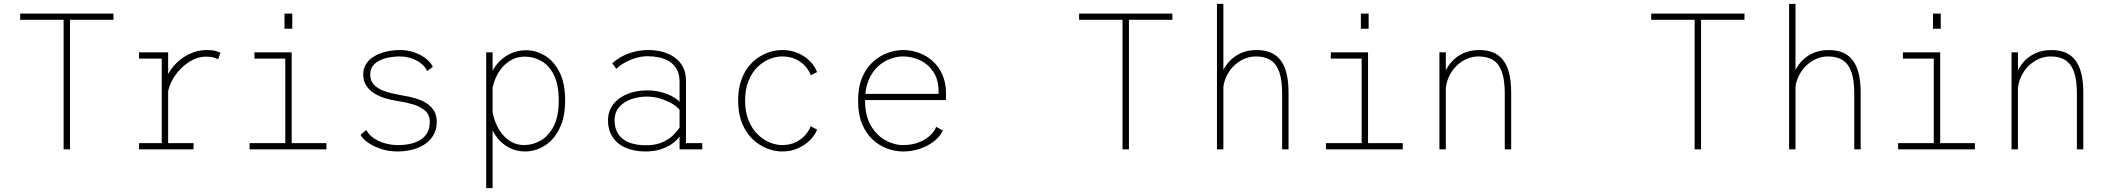

<svg xmlns="http://www.w3.org/2000/svg" viewBox="-20 -770 10900 990"><path d="M308 0V-668H84V-700H565V-668H341V0Z M697 0V-32H814V-468H697V-500H847V-371V-32H978V0ZM846 -293 819.5 -297Q821 -327.5 833 -358.2Q845 -389 865.5 -416.8Q886 -444.5 914 -465.8Q942 -487 976 -499.5Q1010 -512 1048 -512Q1076 -512 1092.8 -507Q1109.5 -502 1116.5 -498L1104.5 -464Q1099 -468 1083 -473Q1067 -478 1042 -478Q1007.5 -478 974.5 -461.5Q941.5 -445 914.2 -418Q887 -391 869 -358.2Q851 -325.5 846 -293Z M1267 0V-32H1451V-468H1292V-500H1484V-32H1663V0ZM1447 -700H1487V-622H1447Z M2032 11Q1984.5 11 1944.8 -2Q1905 -15 1877.5 -34.8Q1850 -54.5 1839 -75L1869 -100Q1875.5 -85.5 1890 -71.5Q1904.5 -57.5 1926 -46.2Q1947.5 -35 1974.8 -28.5Q2002 -22 2034 -22Q2067 -22 2096.2 -28.5Q2125.5 -35 2148 -49Q2170.5 -63 2183.2 -86Q2196 -109 2196 -142Q2196 -180 2170 -201.2Q2144 -222.5 2105.2 -233.2Q2066.5 -244 2027.5 -249.5Q1998 -254 1967.5 -263Q1937 -272 1911 -287.8Q1885 -303.5 1869 -327.8Q1853 -352 1853 -386Q1853 -413 1864.2 -433.8Q1875.5 -454.5 1894.5 -469.2Q1913.5 -484 1937.8 -493.5Q1962 -503 1988.5 -507.5Q2015 -512 2040 -512Q2084 -512 2119.5 -498.8Q2155 -485.5 2179 -465.5Q2203 -445.5 2212 -425L2182 -404Q2175 -420.5 2161.2 -434Q2147.5 -447.5 2128.8 -457.8Q2110 -468 2087.5 -473.5Q2065 -479 2040 -479Q2020 -479 1994 -475.2Q1968 -471.5 1944.2 -461.5Q1920.5 -451.5 1904.8 -433.2Q1889 -415 1889 -386Q1889 -352 1910 -331.2Q1931 -310.5 1965.2 -299Q1999.5 -287.5 2039 -281Q2063.5 -277 2090.2 -271.2Q2117 -265.5 2142.2 -256Q2167.5 -246.5 2187.8 -231.5Q2208 -216.5 2220 -194.8Q2232 -173 2232 -142Q2232 -110 2220.8 -85Q2209.5 -60 2190 -42Q2170.5 -24 2145 -12.2Q2119.5 -0.5 2090.5 5.2Q2061.5 11 2032 11Z M2487 200V-500H2520V-429V200ZM2689 11Q2643.5 11 2607.8 -7.2Q2572 -25.5 2547 -55.8Q2522 -86 2509 -123.5Q2496 -161 2496 -199L2518 -205Q2522 -172 2534.8 -139.5Q2547.5 -107 2568.2 -80.5Q2589 -54 2617.8 -38Q2646.5 -22 2683 -22Q2727.5 -22 2768.2 -45.5Q2809 -69 2835 -119.5Q2861 -170 2861 -251Q2861 -333.5 2836 -383.2Q2811 -433 2771.2 -455.5Q2731.5 -478 2687 -478Q2650.5 -478 2621.5 -463.2Q2592.5 -448.5 2571 -423.8Q2549.5 -399 2536.2 -368.5Q2523 -338 2518 -307L2496 -312Q2496 -348.5 2510 -383.8Q2524 -419 2550 -447.8Q2576 -476.5 2612.5 -493.8Q2649 -511 2694 -511Q2742 -511 2788 -484.2Q2834 -457.5 2864 -400Q2894 -342.5 2894 -251Q2894 -182.5 2875.8 -132.8Q2857.5 -83 2827.5 -51.2Q2797.5 -19.5 2761.2 -4.2Q2725 11 2689 11Z M3309 11Q3265 11 3229 0.2Q3193 -10.5 3167.8 -31Q3142.5 -51.5 3128.8 -81.2Q3115 -111 3115 -149Q3115 -180.5 3126.2 -205.5Q3137.5 -230.5 3157.2 -249Q3177 -267.5 3202.5 -279.8Q3228 -292 3256.8 -298Q3285.5 -304 3315 -304Q3355.5 -304 3389.8 -294.8Q3424 -285.5 3448.5 -271.8Q3473 -258 3484 -245V-348Q3484 -387 3469.5 -412.8Q3455 -438.5 3431.2 -453.2Q3407.5 -468 3378.5 -474Q3349.5 -480 3320 -480Q3294 -480 3269.2 -473.8Q3244.5 -467.5 3222.8 -457.8Q3201 -448 3184.5 -436.8Q3168 -425.5 3158 -415L3137 -443.5Q3153.5 -459.5 3180.5 -475.2Q3207.5 -491 3244 -501.5Q3280.5 -512 3325 -512Q3351.5 -512 3378.8 -506.8Q3406 -501.5 3430.8 -490Q3455.5 -478.5 3475 -460Q3494.5 -441.5 3505.8 -415.5Q3517 -389.5 3517 -354.5V-32H3601V0H3484V-66.5Q3473.5 -50 3450 -32Q3426.5 -14 3391 -1.5Q3355.5 11 3309 11ZM3310 -21Q3361.5 -21 3396.2 -36.8Q3431 -52.5 3452.2 -74Q3473.5 -95.5 3484 -112V-204Q3471.5 -220.5 3444.5 -236Q3417.5 -251.5 3383.8 -261.8Q3350 -272 3316 -272Q3274.5 -272 3236.2 -259Q3198 -246 3173.5 -218.8Q3149 -191.5 3149 -149Q3149 -106.5 3168.5 -78Q3188 -49.5 3224 -35.2Q3260 -21 3310 -21Z M4012.5 11Q3983.5 11 3952 1.5Q3920.5 -8 3891 -27.8Q3861.5 -47.5 3837.8 -78.5Q3814 -109.5 3800 -152.2Q3786 -195 3786 -251Q3786 -307.5 3800 -350.5Q3814 -393.5 3837.8 -424.2Q3861.5 -455 3891 -474.2Q3920.5 -493.5 3952 -502.8Q3983.5 -512 4012.5 -512Q4051 -512 4081.5 -501.2Q4112 -490.5 4135 -473Q4158 -455.5 4172.5 -435.8Q4187 -416 4193 -398L4160.5 -382Q4153 -404.5 4133.8 -427Q4114.5 -449.5 4084 -464.2Q4053.5 -479 4012.5 -479Q3981.5 -479 3948.2 -465.8Q3915 -452.5 3886.2 -424.8Q3857.5 -397 3839.8 -353.8Q3822 -310.5 3822 -251Q3822 -192 3839.8 -149Q3857.5 -106 3886.2 -77.8Q3915 -49.5 3948.2 -35.8Q3981.5 -22 4012.5 -22Q4054 -22 4084.5 -37.5Q4115 -53 4134 -75.5Q4153 -98 4159.5 -119L4193 -102Q4188 -86.5 4173.8 -67Q4159.5 -47.5 4136.2 -29.8Q4113 -12 4082 -0.5Q4051 11 4012.5 11Z M4635.5 11Q4597 11 4556.5 -3.2Q4516 -17.5 4481.5 -48.5Q4447 -79.5 4425.8 -129.5Q4404.5 -179.5 4404.5 -251Q4404.5 -322.5 4426.5 -372.5Q4448.5 -422.5 4483.5 -453.2Q4518.5 -484 4559.2 -498Q4600 -512 4637.5 -512Q4679 -512 4718.5 -497.5Q4758 -483 4789.5 -454.8Q4821 -426.5 4839.5 -384.2Q4858 -342 4858 -286.5Q4858 -280 4857.8 -270.2Q4857.5 -260.5 4856.5 -254H4429V-286H4819.5Q4819.5 -290.5 4819.5 -292.2Q4819.5 -294 4819.5 -298.5Q4819.5 -358.5 4793 -398.8Q4766.5 -439 4724.5 -459Q4682.5 -479 4636.5 -479Q4604.5 -479 4570.2 -466.5Q4536 -454 4506.5 -427Q4477 -400 4458.8 -356.5Q4440.5 -313 4440.5 -251Q4440.5 -173.5 4470.2 -122.8Q4500 -72 4545 -47Q4590 -22 4635.5 -22Q4682 -22 4717.5 -36Q4753 -50 4776 -71.5Q4799 -93 4807 -116L4841.5 -97Q4834 -79 4816.2 -60Q4798.5 -41 4771.8 -25Q4745 -9 4710.8 1Q4676.5 11 4635.5 11Z M5768 0V-668H5544V-700H6025V-668H5801V0Z M6255 0V-750H6288V0ZM6591 0V-287Q6591 -355.5 6576.5 -397.8Q6562 -440 6532 -459.5Q6502 -479 6455.5 -479Q6423.5 -479 6393.8 -465.8Q6364 -452.5 6340.2 -428.5Q6316.5 -404.5 6302 -372.2Q6287.5 -340 6286 -302H6262.5Q6262.5 -343.5 6275.8 -381.2Q6289 -419 6314.2 -448.5Q6339.5 -478 6376 -495Q6412.5 -512 6459.5 -512Q6499.5 -512 6530 -499.8Q6560.5 -487.5 6581.5 -461.2Q6602.5 -435 6613.2 -393.2Q6624 -351.5 6624 -292V0Z M6817 0V-32H7001V-468H6842V-500H7034V-32H7213V0ZM6997 -700H7037V-622H6997Z M7402 0V-500H7435V-402V0ZM7739 0V-287Q7739 -355.5 7724.5 -397.8Q7710 -440 7680 -459.5Q7650 -479 7603.5 -479Q7571.5 -479 7541.8 -465.8Q7512 -452.5 7488.2 -428.5Q7464.5 -404.5 7450 -372.2Q7435.5 -340 7434 -302H7410.5Q7410.5 -343.5 7423.8 -381.2Q7437 -419 7462.2 -448.5Q7487.5 -478 7524 -495Q7560.5 -512 7607.5 -512Q7647.5 -512 7678 -499.8Q7708.5 -487.5 7729.5 -461.2Q7750.5 -435 7761.2 -393.2Q7772 -351.5 7772 -292V0Z M8718 0V-668H8494V-700H8975V-668H8751V0Z M9205 0V-750H9238V0ZM9541 0V-287Q9541 -355.5 9526.5 -397.8Q9512 -440 9482 -459.5Q9452 -479 9405.5 -479Q9373.5 -479 9343.8 -465.8Q9314 -452.5 9290.2 -428.5Q9266.5 -404.5 9252 -372.2Q9237.5 -340 9236 -302H9212.5Q9212.5 -343.5 9225.8 -381.2Q9239 -419 9264.2 -448.5Q9289.5 -478 9326 -495Q9362.5 -512 9409.5 -512Q9449.5 -512 9480 -499.8Q9510.5 -487.5 9531.5 -461.2Q9552.5 -435 9563.2 -393.2Q9574 -351.5 9574 -292V0Z M9767 0V-32H9951V-468H9792V-500H9984V-32H10163V0ZM9947 -700H9987V-622H9947Z M10352 0V-500H10385V-402V0ZM10689 0V-287Q10689 -355.5 10674.5 -397.8Q10660 -440 10630 -459.5Q10600 -479 10553.5 -479Q10521.5 -479 10491.8 -465.8Q10462 -452.5 10438.2 -428.5Q10414.5 -404.5 10400 -372.2Q10385.5 -340 10384 -302H10360.5Q10360.5 -343.5 10373.8 -381.2Q10387 -419 10412.2 -448.5Q10437.5 -478 10474 -495Q10510.5 -512 10557.5 -512Q10597.5 -512 10628 -499.8Q10658.5 -487.5 10679.5 -461.2Q10700.5 -435 10711.2 -393.2Q10722 -351.5 10722 -292V0Z"/></svg>

Font: Trispace Thin Thin
Style: Regular
Weight: 250
Version: Version 1.210